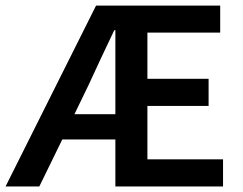

<svg xmlns="http://www.w3.org/2000/svg" viewBox="-23 -674 877 694"><path d="M772.9 -653.8V-556.2H509.8V-389.2H731V-291H509.8V-98.1H783.2V0H394V-169.9H202.1L119.1 0H-2.9L324.2 -653.8ZM394 -261.2V-564.9H390.1Q375 -534.2 343.8 -467.3Q312.5 -400.4 296.9 -366.2L246.1 -261.2Z"/></svg>

Font: SourceSansPro-Semibold
Style: Regular
Weight: 600
Designer: Paul D. Hunt
Foundry: Adobe Systems Incorporated
Version: Version 2.020;PS 2.0;hotconv 1.0.86;makeotf.lib2.5.63406